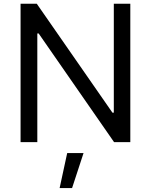

<svg xmlns="http://www.w3.org/2000/svg" viewBox="-20 -747 793 1009"><path d="M664.8 -727.3H578.1V-154.8H571L173.3 -727.3H88.1V0H176.1V-571H183.2L579.5 0H664.8ZM293.3 241.5H358.7L419 57.5H333.1Z"/></svg>

Font: Karasuma Gothic
Style: Regular
Weight: 400
Designer: Rasmus Andersson, Ryoko Nishizuka
Foundry: Genbu
Version: Version 1.00